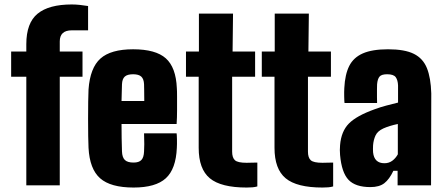

<svg xmlns="http://www.w3.org/2000/svg" viewBox="-20 -831 1995 861"><path d="M98 0V-487H30V-600H98V-633Q98 -728 148.5 -769.5Q199 -811 302 -811Q319 -811 338 -809Q357 -807 375 -804V-695H302Q248 -695 248 -645V-600H350V-487H248V0Z M626 -233H772Q773 -228 773.5 -206.5Q774 -185 773 -168Q769 -73 723.5 -31.5Q678 10 579 10Q476 10 429 -31.5Q382 -73 377 -168Q376 -185 375.5 -220.5Q375 -256 375 -297.5Q375 -339 375.5 -375Q376 -411 377 -430Q384 -527 430.5 -568.5Q477 -610 577 -610Q678 -610 723.5 -569.5Q769 -529 773 -436Q774 -425 774 -397.5Q774 -370 774 -336.5Q774 -303 772 -275H525Q525 -243 525.5 -212Q526 -181 527 -152Q528 -125 540 -113.5Q552 -102 579 -102Q603 -102 614 -113.5Q625 -125 626 -152Q628 -177 626 -233ZM577 -498Q551 -498 539.5 -487.5Q528 -477 527 -453Q526 -435 526 -416.5Q526 -398 525 -378H627Q627 -405 626.5 -427Q626 -449 626 -453Q625 -477 613.5 -487.5Q602 -498 577 -498Z M1086 10Q971 10 921 -31.5Q871 -73 871 -168V-487H814V-600H872V-770H1025L1023 -600H1124V-487H1021V-151Q1021 -124 1033.5 -112.5Q1046 -101 1086 -101Q1097 -101 1108.5 -101.5Q1120 -102 1134 -102V5Q1124 8 1112 9Q1100 10 1086 10Z M1426 10Q1311 10 1261 -31.5Q1211 -73 1211 -168V-487H1154V-600H1212V-770H1365L1363 -600H1464V-487H1361V-151Q1361 -124 1373.5 -112.5Q1386 -101 1426 -101Q1437 -101 1448.5 -101.5Q1460 -102 1474 -102V5Q1464 8 1452 9Q1440 10 1426 10Z M1641 8Q1574 8 1543 -24.5Q1512 -57 1505 -136Q1503 -158 1505 -180Q1510 -242 1544.5 -277Q1579 -312 1660 -341Q1687 -351 1712 -357.5Q1737 -364 1765 -371V-448Q1764 -472 1754.5 -485Q1745 -498 1716 -498Q1691 -498 1682 -487.5Q1673 -477 1671 -453Q1671 -446 1670.5 -429.5Q1670 -413 1670.5 -395.5Q1671 -378 1671 -369H1525Q1524 -374 1523.5 -397Q1523 -420 1524 -436Q1527 -497 1546 -535Q1565 -573 1607 -591.5Q1649 -610 1720 -610Q1795 -610 1836 -589.5Q1877 -569 1894.5 -525.5Q1912 -482 1914 -412L1913 0H1763V-65H1744Q1726 -27 1703.5 -9.5Q1681 8 1641 8ZM1704 -99Q1724 -99 1739 -110Q1754 -121 1764 -139V-275Q1726 -267 1699 -255Q1673 -243 1664 -223.5Q1655 -204 1653 -180Q1652 -162 1653 -148Q1658 -99 1704 -99Z"/></svg>

Font: Big Shoulders Display Black
Style: Regular
Weight: 900
Designer: Patric King
Foundry: XO Type Co
Version: Version 1.000; ttfautohint (v1.8.2)